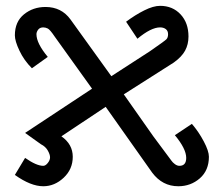

<svg xmlns="http://www.w3.org/2000/svg" viewBox="-20 -442 739 661"><path d="M640.6 -15.6Q664.1 11.7 681.6 44.9Q699.2 78.1 699.2 97.7Q699.2 144.5 668 171.9Q636.7 199.2 593.8 199.2Q539.1 199.2 503.9 152.3L343.8 -74.2L191.4 27.3Q230.5 54.7 230.5 97.7Q230.5 140.6 199.2 169.9Q168 199.2 128.9 199.2Q85.9 199.2 31.2 160.2L66.4 101.6Q105.5 128.9 128.9 128.9Q136.7 128.9 144.5 119.1Q152.3 109.4 152.3 99.6Q152.3 89.8 144.5 76.2Q136.7 62.5 121.1 54.7L66.4 15.6L296.9 -136.7L168 -316.4Q152.3 -339.8 144.5 -343.8Q136.7 -347.7 128.9 -347.7Q117.2 -347.7 111.3 -339.8Q105.5 -332 105.5 -324.2Q105.5 -293 144.5 -246.1L89.8 -207Q62.5 -234.4 46.9 -267.6Q31.2 -300.8 31.2 -320.3Q31.2 -367.2 62.5 -392.6Q93.8 -418 136.7 -418Q191.4 -418 222.7 -375L363.3 -179.7L496.1 -265.6Q546.9 -300.8 552.7 -306.6Q558.6 -312.5 558.6 -324.2Q558.6 -335.9 550.8 -341.8Q543 -347.7 531.2 -347.7Q500 -347.7 453.1 -308.6L414.1 -367.2Q445.3 -390.6 476.6 -406.2Q507.8 -421.9 531.2 -421.9Q574.2 -421.9 601.6 -392.6Q628.9 -363.3 628.9 -316.4Q628.9 -289.1 617.2 -267.6Q605.5 -246.1 578.1 -226.6L406.2 -117.2L507.8 27.3Q566.4 105.5 570.3 111.3Q574.2 117.2 582 123Q589.8 128.9 597.7 128.9Q621.1 128.9 621.1 101.6Q621.1 70.3 582 23.4Z"/></svg>

Font: 和音 by 宁静之雨，公众号njzyshare
Style: Regular
Weight: 400
Designer: Steve Matteson
Foundry: Ascender Corporation
Version: Version 6.00;June 8, 2018;FontCreator 11.0.0.2388 32-bit